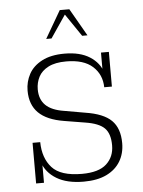

<svg xmlns="http://www.w3.org/2000/svg" viewBox="-56 -843 670 899"><g transform="rotate(-5 279.0 -394.0)"><path d="M301 11Q223 11 174 -18.5Q125 -48 108 -99L115 -97V0H78V-191H114Q115 -116 155.5 -71Q196 -26 296 -26Q375 -26 411.5 -59.5Q448 -93 448 -147Q448 -202 422 -228Q396 -254 332 -264L235 -280Q154 -293 115 -331.5Q76 -370 76 -436Q76 -478 95.5 -514Q115 -550 157 -572Q199 -594 263 -594Q336 -594 381.5 -565Q427 -536 442 -488H434V-584H471V-421H435Q434 -481 392 -519Q350 -557 268 -557Q216 -557 184 -540.5Q152 -524 138 -497Q124 -470 124 -438Q124 -391 152 -363.5Q180 -336 239 -327L336 -310Q421 -297 458.5 -260Q496 -223 496 -153Q496 -105 474 -68Q452 -31 409 -10Q366 11 301 11ZM184 -670 259 -799H304L378 -670H353L281 -776L209 -670Z"/></g></svg>

Font: Rokkitt ExtraLight
Style: Regular
Weight: 250
Version: Version 3.103